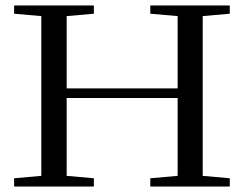

<svg xmlns="http://www.w3.org/2000/svg" viewBox="-20 -683 893 703"><path d="M31.7 0V-30.3L131.3 -39.1V-624L31.7 -632.8V-663.1H323.7V-632.8L224.1 -624V-359.4H630.4V-624L530.3 -632.8V-663.1H821.3V-632.8L722.2 -624V-39.1L821.3 -30.3V0H530.3V-30.3L630.4 -39.1V-324.2H224.1V-39.1L323.7 -30.3V0Z"/></svg>

Font: Elstob 10pt
Style: Regular
Weight: 400
Designer: Peter S. Baker
Version: Version 1.015